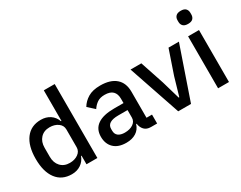

<svg xmlns="http://www.w3.org/2000/svg" viewBox="-88 -1198 2086 1664"><g transform="rotate(-30 954.5 -366.0)"><path d="M405 -86H400Q383 -40 344.5 -14Q306 12 254 12Q155 12 101 -59.5Q47 -131 47 -260Q47 -389 101 -460.5Q155 -532 254 -532Q306 -532 344.5 -506.5Q383 -481 400 -434H405V-740H514V0H405ZM287 -82Q337 -82 371 -106.5Q405 -131 405 -171V-349Q405 -389 371 -413.5Q337 -438 287 -438Q230 -438 196 -401.5Q162 -365 162 -305V-215Q162 -155 196 -118.5Q230 -82 287 -82Z M1051 0Q1008 0 985 -24.5Q962 -49 957 -87H952Q937 -38 897 -13Q857 12 800 12Q719 12 675.5 -30Q632 -72 632 -143Q632 -221 688.5 -260Q745 -299 854 -299H948V-343Q948 -391 922 -417Q896 -443 841 -443Q795 -443 766 -423Q737 -403 717 -372L652 -431Q678 -475 725 -503.5Q772 -532 848 -532Q949 -532 1003 -485Q1057 -438 1057 -350V-89H1112V0ZM831 -71Q882 -71 915 -93.5Q948 -116 948 -154V-229H856Q743 -229 743 -159V-141Q743 -106 766.5 -88.5Q790 -71 831 -71Z M1323 0 1146 -520H1254L1333 -283L1386 -101H1392L1445 -283L1526 -520H1630L1451 0Z M1777 -613Q1743 -613 1727.5 -629Q1712 -645 1712 -670V-687Q1712 -712 1727.5 -728Q1743 -744 1777 -744Q1811 -744 1826 -728Q1841 -712 1841 -687V-670Q1841 -645 1826 -629Q1811 -613 1777 -613ZM1722 -520H1831V0H1722Z"/></g></svg>

Font: IBM Plex Sans Arabic Medm
Style: Regular
Weight: 500
Designer: Mike Abbink, Paul van der Laan, Pieter van Rosmalen, Wael Morcos, Khajak Apelian
Foundry: Bold Monday
Version: Version 1.005